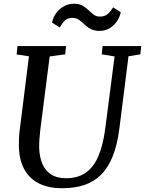

<svg xmlns="http://www.w3.org/2000/svg" viewBox="-20 -987 768 1017"><path d="M660.6 -688.8 612.3 -306Q601.3 -220 577.2 -159.5Q553.1 -99 515.6 -61.8Q478 -24.5 427.1 -7.2Q376.1 10 311.7 10Q233.2 10 182.5 -17.4Q131.8 -44.7 106.8 -94Q81.7 -143.2 80 -208.3Q79.7 -227.3 80.4 -247.9Q81 -268.5 83.4 -290L133.4 -688.8L68.1 -698.7L72.8 -743H329.9L325.3 -699.1L243.1 -688.1L193.4 -298.9Q190.2 -271.6 188.7 -248.1Q187.1 -224.5 187.4 -204.6Q188.8 -156.3 204.1 -119.7Q219.4 -83.1 250.4 -63Q281.4 -42.9 329.9 -42.9Q391.6 -42.9 433.6 -71.9Q475.5 -100.8 500.8 -159.2Q526 -217.7 537.5 -306L586.9 -688.1L519.1 -699.1L523.4 -743H728.2L723.3 -699.1ZM255.6 -867.2Q261.2 -895.4 277.8 -918Q294.5 -940.6 318.9 -954Q343.4 -967.4 372 -967.4Q399.1 -967.4 417 -957.1Q435 -946.7 448.7 -933.3Q462.3 -919.9 476.3 -909.5Q490.2 -899.1 509.2 -899.1Q536 -899.1 552.2 -914.2Q568.4 -929.3 578.9 -948.1L619.6 -922.4Q615.5 -899.2 600.7 -876.4Q586 -853.6 562.3 -838.5Q538.7 -823.4 507.2 -823.4Q478.1 -823.4 459.5 -833.8Q440.9 -844.1 427 -857.8Q413.2 -871.5 398.6 -881.9Q384.1 -892.3 362.8 -892.3Q338.5 -892.3 323.7 -878.2Q309 -864.1 296.8 -841.5Z"/></svg>

Font: Merriweather 7pt Light
Style: Italic
Weight: 300
Italic angle: -7.8°
Designer: Eben Sorkin
Foundry: Eben Sorkin
Version: Version 2.200;gftools[0.9.31]